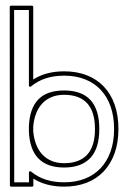

<svg xmlns="http://www.w3.org/2000/svg" viewBox="-20 -661 446 691"><path d="M94.7 -640.6Q99.6 -640.6 99.6 -635.7V-375Q145.5 -404.3 210.9 -404.3Q256.3 -404.3 292.5 -390.1Q328.6 -376 354 -349.1Q379.4 -322.3 392.8 -283.9Q406.2 -245.6 406.2 -196.8Q406.2 -147.5 392.3 -109.1Q378.4 -70.8 353 -43.9Q327.6 -17.1 291.5 -3.2Q255.4 10.7 210.9 10.7Q146 10.7 100.1 -18.1V5.9Q100.1 10.7 95.2 10.7H20.5Q15.6 10.7 15.6 5.9L15.1 -635.7Q15.1 -640.6 20 -640.6ZM99.6 -188Q102.1 -162.1 110.1 -141.1Q118.2 -120.1 132.1 -105.2Q146 -90.3 165.5 -82Q185.1 -73.7 210.9 -73.7Q265.1 -73.7 293.5 -104Q321.8 -134.3 321.8 -196.8Q321.8 -258.8 293.7 -289.3Q265.6 -319.8 210.9 -319.8Q185.1 -319.8 165.3 -311.5Q145.5 -303.2 131.6 -288.1Q117.7 -272.9 109.6 -251.7Q101.6 -230.5 99.6 -205.1ZM84 -205.6Q86.4 -270.5 117.7 -303Q148.9 -335.4 210.9 -335.4Q337.4 -335.4 337.4 -196.8Q337.4 -126.5 304.9 -92.3Q272.5 -58.1 210.9 -58.1Q89.4 -58.1 84 -187.5ZM30.8 -625 31.2 -4.9H84.5Q84.5 -14.2 84.2 -22.2Q84 -30.3 84 -39.6Q84 -43 86.7 -44.4Q89.4 -45.9 91.8 -43.5Q138.2 -4.9 210.9 -4.9Q252 -4.9 285.2 -17.8Q318.4 -30.8 341.8 -55.4Q365.2 -80.1 377.9 -115.7Q390.6 -151.4 390.6 -196.8Q390.6 -241.7 378.2 -277.3Q365.7 -313 342.5 -337.6Q319.3 -362.3 286.1 -375.5Q252.9 -388.7 210.9 -388.7Q138.2 -388.7 91.8 -350.1Q89.4 -347.7 86.7 -349.1Q84 -350.6 84 -354V-625Z"/></svg>

Font: Fibel Sued Kontur LRS
Style: Regular
Weight: 400
Designer: Peter Wiegel
Foundry: Peter Wiegel
Version: Version 000.000